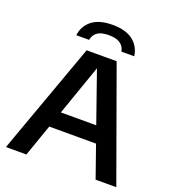

<svg xmlns="http://www.w3.org/2000/svg" viewBox="-164 -1072 1087 1199"><g transform="rotate(20 379.0 -472.5)"><path d="M608.5 0 534 -212.5H223L148.5 0H12.5L279.5 -740H479L746 0ZM261 -320.5H496L378.5 -656.5ZM378.5 -945Q467 -945 515 -907.5Q563 -870 571.5 -806.5H486.5Q480 -840.5 454.2 -858.5Q428.5 -876.5 378.5 -876.5Q328.5 -876.5 303.2 -858.5Q278 -840.5 271.5 -806.5H186.5Q195 -870 242.8 -907.5Q290.5 -945 378.5 -945Z"/></g></svg>

Font: Encode Sans Semi Expanded SmBd
Style: Regular
Weight: 600
Width: 6
Designer: Multiple Designers
Foundry: Impallari Type
Version: Version 2.000